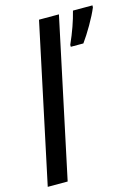

<svg xmlns="http://www.w3.org/2000/svg" viewBox="-119 -826 649 891"><g transform="rotate(-15 206.0 -380.0)"><path d="M-2.9 0 158.7 -759.8H254.4L92.8 0ZM268.6 -600.1V-609.4Q304.7 -690.4 321.8 -759.8H415.5L415 -750Q400.9 -716.3 376 -673.3Q351.1 -630.4 329.1 -600.1Z"/></g></svg>

Font: Open Sans Condensed SemiBold
Style: Italic
Weight: 600
Width: 3
Italic angle: -12°
Designer: Monotype Design Team
Foundry: Monotype Imaging Inc.
Version: Version 3.000; ttfautohint (v1.8.4)